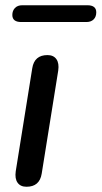

<svg xmlns="http://www.w3.org/2000/svg" viewBox="-20 -705 387 732"><path d="M81 7Q58 7 47 -8.5Q36 -24 40 -52L103 -445Q111 -495 161 -495Q184 -495 195 -479.5Q206 -464 202 -436L139 -43Q131 7 81 7ZM61 -621Q27 -621 27 -648Q27 -664 37 -674.5Q47 -685 65 -685H313Q347 -685 347 -658Q347 -641 337 -631Q327 -621 309 -621Z"/></svg>

Font: Nunito SemiBold
Style: Italic
Weight: 600
Italic angle: -9°
Designer: Vernon Adams
Foundry: Vernon Adams
Version: Version 3.601; ttfautohint (v1.8.2.53-6de2)